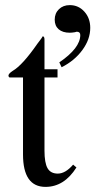

<svg xmlns="http://www.w3.org/2000/svg" viewBox="-20 -721 373 751"><path d="M221 -458 212 -477Q294 -533 294 -584Q294 -597 280 -597Q278 -597 273 -595Q261 -593 253 -593Q225 -593 209.5 -606.5Q194 -620 194 -644Q194 -669 210.5 -685Q227 -701 253 -701Q287 -701 310 -675.5Q333 -650 333 -612Q333 -567 302 -525Q271 -483 221 -458ZM266 -77 279 -66Q231 10 158 10Q70 10 70 -117V-418H17Q13 -421 13 -425Q13 -433 30 -444Q68 -466 127 -551Q129 -554 136.5 -563.5Q144 -573 147 -579Q154 -579 154 -566V-450H205V-418H154V-132Q154 -84 166 -63Q178 -42 206 -42Q236 -42 266 -77Z"/></svg>

Font: STIX MathJax Latin
Style: Regular
Weight: 400
Designer: MicroPress Inc., with final additions and corrections provided by Coen Hoffman, Elsevier (retired)
Version: Version 1.1.1